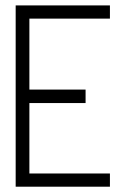

<svg xmlns="http://www.w3.org/2000/svg" viewBox="-20 -704 474 724"><path d="M39.1 0V-683.6H394.5V-633.8H90.8V-366.2H302.7V-315.4H90.8V-49.8H394.5V0Z"/></svg>

Font: Post No Bills Jaffna
Style: Regular
Weight: 400
Designer: Kosala Senevirathne, Siva Puranthara, Lasantha Premarathna, Tharique Azeez
Foundry: Mooniak
Version: Version 1.220 ; ttfautohint (v1.6)